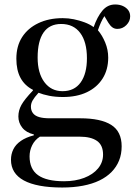

<svg xmlns="http://www.w3.org/2000/svg" viewBox="-20 -607 601 857"><path d="M258 230Q201 230 158 222Q115 214 86.5 198.5Q58 183 43.5 160Q29 137 29 106Q29 81 39.5 59.5Q50 38 73 22Q96 6 131 -3V-7Q97 -15 79.5 -37Q62 -59 62 -87Q62 -114 75.5 -138.5Q89 -163 127 -203V-206Q90 -225 71.5 -259.5Q53 -294 53 -345Q53 -401 78.5 -441Q104 -481 151 -503.5Q198 -526 260 -526Q285 -526 309.5 -521Q334 -516 357 -507.5Q380 -499 398 -486Q414 -532 437 -559.5Q460 -587 494 -587Q514 -587 529 -580Q544 -573 552.5 -561.5Q561 -550 561 -534Q561 -512 544 -495Q527 -478 504 -478Q491 -478 481.5 -485Q472 -492 464 -505L446 -535Q437 -521 430.5 -506.5Q424 -492 417 -472Q436 -450 449.5 -417.5Q463 -385 463 -350Q463 -296 438 -256.5Q413 -217 368 -195.5Q323 -174 261 -174Q227 -174 199.5 -179.5Q172 -185 152 -193Q133 -172 125.5 -158.5Q118 -145 118 -131Q118 -114 127 -102Q136 -90 154.5 -84.5Q173 -79 202 -79H338Q430 -79 476.5 -49.5Q523 -20 523 46Q523 81 511.5 109.5Q500 138 478 160.5Q456 183 424 198.5Q392 214 350 222Q308 230 258 230ZM266 202Q316 202 355.5 187Q395 172 417.5 145Q440 118 440 83Q440 41 413 22Q386 3 335 3H158Q135 18 123.5 41.5Q112 65 112 91Q112 148 150 175Q188 202 266 202ZM259 -200Q312 -200 340 -239Q368 -278 368 -347Q368 -420 338 -460Q308 -500 253 -500Q201 -500 174.5 -462Q148 -424 148 -350Q148 -281 178 -240.5Q208 -200 259 -200Z"/></svg>

Font: Literata 60pt
Style: Regular
Weight: 400
Designer: Latin by Veronika Burian and Jose Scaglione. Greek by Irene Vlachou. Cyrillic by Vera Evstafieva.
Foundry: TypeTogether
Version: Version 3.002